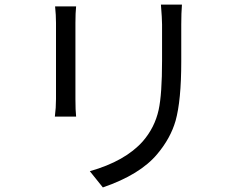

<svg xmlns="http://www.w3.org/2000/svg" viewBox="-20 -779 1040 840"><path d="M313 -751Q310 -723 310 -679V-345Q310 -296 313 -269H220Q225 -307 225 -346V-679Q225 -713 221 -751ZM776 -759Q773 -722 773 -672V-510Q773 -339 748 -250Q726 -174 668 -105Q593 -15 430 41L373 -30Q528 -74 605 -161Q657 -221 674 -298Q689 -366 689 -514V-672Q689 -697 684 -759Z"/></svg>

Font: 思源黑体R
Style: Regular
Weight: 400
Designer: Ryoko NISHIZUKA  (kana & ideographs); Paul D. Hunt (Latin, Greek & Cyrillic); Wenlong ZHANG  (bopomofo); Sandoll Communi
Foundry: Adobe Systems Incorporated
Version: Version 1.00 June 24, 2014, initial release